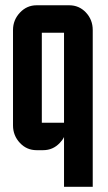

<svg xmlns="http://www.w3.org/2000/svg" viewBox="-20 -715 415 735"><path d="M225.1 -245.1V-589.8H140.1V-245.1ZM335 0H225.1V-190.4Q219.2 -178.2 208.5 -167.5Q182.6 -140.1 145 -140.1H120.1Q82.5 -140.1 56.6 -167.5Q29.8 -195.8 29.8 -234.9V-600.1Q29.8 -638.7 56.6 -667Q83 -694.8 120.1 -694.8H245.1Q282.7 -694.8 308.6 -667.5Q335 -639.6 335 -600.1Z"/></svg>

Font: Horta
Style: Regular
Weight: 600
Width: 3
Version: Version 0.11